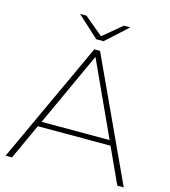

<svg xmlns="http://www.w3.org/2000/svg" viewBox="-125 -970 946 1069"><g transform="rotate(15 348.0 -435.0)"><path d="M7 0 331 -700H364L688 0H651L557 -205H138L44 0ZM152 -234H544L348 -661ZM327 -757 203 -870H240L348 -780L456 -870H493L369 -757Z"/></g></svg>

Font: Montserrat ExtraLight
Style: Regular
Weight: 200
Designer: Julieta Ulanovsky
Foundry: Julieta Ulanovsky
Version: Version 9.000; ttfautohint (v1.8.4.7-5d5b)